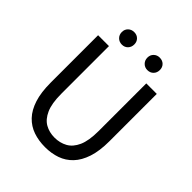

<svg xmlns="http://www.w3.org/2000/svg" viewBox="-226 -951 1099 1099"><g transform="rotate(45 323.5 -401.5)"><path d="M324 12Q272 12 228.5 -3Q185 -18 153 -51.5Q121 -85 103.5 -139.5Q86 -194 86 -273V-656H174V-270Q174 -192 194 -147.5Q214 -103 247.5 -84Q281 -65 324 -65Q367 -65 401.5 -84Q436 -103 456 -147.5Q476 -192 476 -270V-656H561V-273Q561 -194 543 -139.5Q525 -85 493 -51.5Q461 -18 418 -3Q375 12 324 12ZM426 -714Q405 -714 390.5 -728.5Q376 -743 376 -765Q376 -787 390.5 -801Q405 -815 426 -815Q449 -815 463 -801Q477 -787 477 -765Q477 -743 463 -728.5Q449 -714 426 -714ZM220 -714Q198 -714 183.5 -728.5Q169 -743 169 -765Q169 -787 183.5 -801Q198 -815 220 -815Q242 -815 256 -801Q270 -787 270 -765Q270 -743 256 -728.5Q242 -714 220 -714Z"/></g></svg>

Font: Assistant ExtraLight Medium
Style: Regular
Weight: 500
Version: Version 3.000